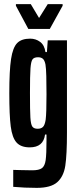

<svg xmlns="http://www.w3.org/2000/svg" viewBox="-20 -705 377 929"><path d="M44 199V117Q66 117 80 118L136 119Q169 119 183 108.5Q197 98 201 69.5Q205 41 205 -26V-54H198Q190 8 124 8Q81 8 60 -15.5Q39 -39 32 -93Q25 -147 25 -254Q25 -364 33.5 -419.5Q42 -475 63 -496.5Q84 -518 126 -518Q153 -518 174 -502.5Q195 -487 200 -453H207L211 -510H304V-64Q304 44 296 96.5Q288 149 257 176.5Q226 204 158 204Q99 204 44 199ZM201 -126Q205 -157 205 -249Q205 -299 204 -337Q203 -375 200 -393Q196 -413 187.5 -420.5Q179 -428 164 -428Q145 -428 137.5 -418Q130 -408 127.5 -374.5Q125 -341 125 -255Q125 -170 127 -136.5Q129 -103 136.5 -92.5Q144 -82 162 -82Q179 -82 188 -91Q197 -100 201 -126ZM117 -565 57 -677V-685H129L169 -618L211 -685H283V-677L221 -565Z"/></svg>

Font: Saira Ultra Condensed
Style: Bold
Weight: 700
Width: 1
Designer: Hector Gatti with collaboration of the Omnibus-Type team
Foundry: Omnibus-Type
Version: Version 1.001; ttfautohint (v1.8)